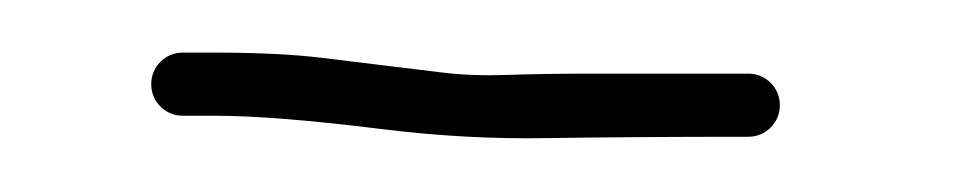

<svg xmlns="http://www.w3.org/2000/svg" viewBox="-20 -303 366 73"><path d="M37.5 -271C37.5 -267.7 38.7 -264.8 41 -262.5C43.3 -260.2 46.2 -259 49.5 -259H61.5C76.8 -259 97.8 -257.3 124.5 -254C146 -251.3 167.3 -250.1 188.5 -250.5C208.5 -250.8 233.8 -251 264.5 -251C267.8 -251 270.7 -252.2 273 -254.5C275.3 -256.8 276.5 -259.7 276.5 -263C276.5 -266.3 275.3 -269.2 273 -271.5C270.7 -273.8 267.8 -275 264.5 -275H203.5C191.5 -275 181.2 -274.8 172.5 -274.5C163.8 -274.2 155.5 -274.5 147.5 -275.5C139.5 -276.5 132.7 -277.3 127 -278C121.3 -278.7 113.2 -279.7 102.5 -281C91.8 -282.3 78.2 -283 61.5 -283H49.5C46.2 -283 43.3 -281.8 41 -279.5C38.7 -277.2 37.5 -274.3 37.5 -271Z"/></svg>

Font: Proton
Style: SeBdCnd
Weight: 500
Version: Version 1.017